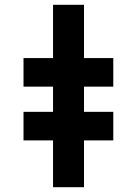

<svg xmlns="http://www.w3.org/2000/svg" viewBox="-20 -780 570 800"><path d="M201 0V-195H78V-314H201V-419H78V-538H201V-760H330V-538H452V-419H330V-314H452V-195H330V0Z"/></svg>

Font: Noto Sans Mono Condensed Black
Style: Regular
Weight: 900
Width: 3
Designer: Monotype Design Team
Foundry: Monotype Imaging Inc.
Version: Version 2.014